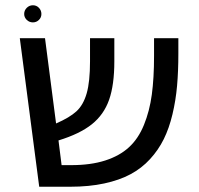

<svg xmlns="http://www.w3.org/2000/svg" viewBox="-20 -709 757 729"><path d="M105 -624Q91.3 -624 81.5 -633.5Q71.8 -643.1 71.8 -655.8Q71.8 -669.4 81.5 -679.2Q91.3 -689 105 -689Q118.7 -689 127.9 -679.2Q137.2 -669.4 137.2 -655.8Q137.2 -642.6 127.7 -633.3Q118.2 -624 105 -624ZM564.9 -564H657.2V-505.9Q657.2 -438.5 652.3 -383.3Q647.5 -328.1 634.8 -274.9Q622.1 -221.7 601.8 -180.7Q581.5 -139.6 549.8 -105Q518.1 -70.3 475.8 -47.6Q433.6 -24.9 376 -12.5Q318.4 0 247.1 0H128.9L55.2 -564H150.9L192.9 -240.2Q244.6 -262.7 270.5 -286.6Q296.4 -310.5 309.1 -354.5Q321.8 -398.4 321.8 -476.1V-564H414.1V-476.1Q414.1 -386.7 394.3 -330.3Q374.5 -273.9 328.9 -237.3Q283.2 -200.7 202.1 -175.8L213.9 -82H250Q324.7 -82 379.4 -99.6Q434.1 -117.2 469.7 -149.9Q505.4 -182.6 526.6 -234.9Q547.9 -287.1 556.4 -349.6Q564.9 -412.1 564.9 -497.1Z"/></svg>

Font: FiraGO
Style: Regular
Weight: 400
Designer: bBox Type
Foundry: bBox Type GmbH
Version: Version 1.001;PS 001.001;hotconv 1.0.88;makeotf.lib2.5.64775